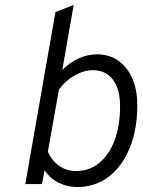

<svg xmlns="http://www.w3.org/2000/svg" viewBox="-20 -742 578 774"><path d="M291 12Q250 12 215.5 -5.8Q181 -23.5 159.5 -55.5L149.5 0H82L203.5 -693.5L277 -722L231 -459.5Q259.5 -489.5 296.2 -506.2Q333 -523 371.5 -523Q444.5 -523 489 -466.8Q533.5 -410.5 533.5 -318.5Q533.5 -220 503 -145.5Q472.5 -71 418 -29.5Q363.5 12 291 12ZM287 -52.5Q340 -52.5 380 -85.2Q420 -118 442 -176.5Q464 -235 464 -313.5Q464 -382.5 435.2 -420.8Q406.5 -459 354.5 -459Q317.5 -459 280 -437.5Q242.5 -416 217.5 -380.5L173 -130.5Q189 -94 219 -73.2Q249 -52.5 287 -52.5Z"/></svg>

Font: Overpass Light
Style: Italic
Weight: 300
Italic angle: -10°
Designer: Delve Withrington, Dave Bailey, Thomas Jockin
Foundry: Delve Fonts LLC
Version: Version 4.000; ttfautohint (v1.8.3)